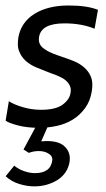

<svg xmlns="http://www.w3.org/2000/svg" viewBox="-21 -442 375 682"><path d="M117 12Q74 12 41.5 3.2Q9 -5.5 -1 -13.5L10.5 -82.5Q26.5 -71.5 58.5 -61.8Q90.5 -52 125 -52Q177 -52 201.8 -70.5Q226.5 -89 229.5 -112L230.5 -121.5Q230.5 -130.5 227 -137.5Q217.5 -158.5 188 -171L178.5 -175L154.5 -184Q130.5 -193 108 -202.5Q61 -222.5 47 -260Q42 -272 42.5 -287Q42.5 -296.5 44 -308Q53.5 -363 101.5 -392.8Q149.5 -422.5 222.5 -422.5Q289 -422.5 327 -407L315 -340Q268.5 -359 208 -359Q124 -359 117.5 -309L117 -301.5Q117 -280 139 -266.5Q153.5 -256 185.5 -245Q229.5 -230 241 -225Q264 -215.5 279 -201.5Q307 -176 307 -141.5Q307 -130.5 305 -117.5Q299.5 -83 281.2 -58Q263 -33 237.5 -17.2Q212 -1.5 181 5.2Q150 12 117 12ZM101 220Q74 220 46.5 211.2Q19 202.5 -1 184L29.5 146.5Q45.5 159.5 65.5 166.2Q85.5 173 103 173Q160 173 165 125.5Q165 112.5 153.5 105Q139 94.5 116 94.5Q99 94.5 81.5 101L62.5 89L122.5 -22.5L155 -7L125.5 60L145 59Q187.5 59 207.2 77Q227 95 227 121L226.5 131Q220 173.5 183 197.5Q146 220 101 220Z"/></svg>

Font: Lucymar Sans
Style: Italic
Weight: 400
Italic angle: -10°
Foundry: The League of Moveable Type (original font) / Main changes by Cristiano Sobral with portions from Mirco Monsees
Version: Version 2.00;August 30, 2020;FontCreator 13.0.0.2681 64-bit